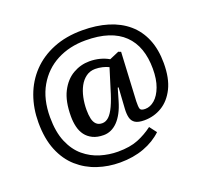

<svg xmlns="http://www.w3.org/2000/svg" viewBox="-130 -729 1138 1070"><g transform="rotate(-20 439.0 -193.5)"><path d="M408 189Q339 189 275.5 168Q212 147 162 103Q112 59 83.5 -10.5Q55 -80 55 -176Q55 -260 81.5 -333Q108 -406 160 -460.5Q212 -515 287.5 -545.5Q363 -576 459 -576Q543 -576 610.5 -555.5Q678 -535 726 -494Q774 -453 799.5 -391.5Q825 -330 825 -249Q825 -159 796 -101Q767 -43 719.5 -14.5Q672 14 615 14Q579 14 561 2.5Q543 -9 537.5 -31Q532 -53 534 -84L542 -208H537L516 -136Q505 -98 490 -70Q475 -42 457 -23.5Q439 -5 418 4.5Q397 14 374 14Q336 14 309.5 1Q283 -12 267 -33.5Q251 -55 244 -84Q237 -113 237 -146Q237 -236 265.5 -291.5Q294 -347 340 -373.5Q386 -400 438 -400Q470 -400 499 -392.5Q528 -385 552 -371L608 -395L623 -389L608 -101Q607 -70 611 -57Q615 -44 641 -44Q671 -44 697.5 -67Q724 -90 740.5 -134Q757 -178 757 -240Q757 -306 739 -357Q721 -408 684 -444Q647 -480 590.5 -498.5Q534 -517 457 -517Q362 -517 287.5 -478Q213 -439 169.5 -364Q126 -289 126 -182Q126 -94 151.5 -34Q177 26 219.5 61.5Q262 97 313.5 112.5Q365 128 417 128Q489 128 537 108.5Q585 89 626 58L658 100Q614 142 550.5 165.5Q487 189 408 189ZM389 -51Q410 -51 428 -67.5Q446 -84 463 -120.5Q480 -157 497 -215L533 -331Q517 -339 496 -344Q475 -349 454 -349Q423 -349 399.5 -332Q376 -315 361 -287Q346 -259 338.5 -223.5Q331 -188 331 -151Q331 -121 336 -98.5Q341 -76 354 -63.5Q367 -51 389 -51Z"/></g></svg>

Font: Literata 18pt Medium
Style: Regular
Weight: 500
Designer: Latin by Veronika Burian and Jose Scaglione. Greek by Irene Vlachou. Cyrillic by Vera Evstafieva.
Foundry: TypeTogether
Version: Version 3.103;gftools[0.9.29]